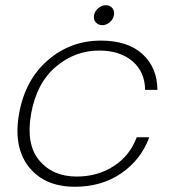

<svg xmlns="http://www.w3.org/2000/svg" viewBox="-20 -705 661 733"><path d="M365 -550Q467 -550 523.5 -499Q580 -448 581 -362H534Q533 -431 485.5 -471.5Q438 -512 358 -512Q266 -512 193 -450Q120 -388 99 -272Q78 -155 129.5 -93Q181 -31 273 -31Q353 -31 414.5 -71Q476 -111 502 -181H550Q518 -95 443 -43.5Q368 8 266 8Q150 8 90 -68Q30 -144 53 -272Q76 -400 162.5 -475Q249 -550 365 -550ZM371 -609Q355 -609 345.5 -620Q336 -631 339 -647Q342 -663 355.5 -674Q369 -685 384 -685Q400 -685 409 -674Q418 -663 415 -647Q412 -631 399 -620Q386 -609 371 -609Z"/></svg>

Font: Poppins ExtraLight
Style: Italic
Weight: 275
Italic angle: -10°
Designer: Ninad Kale (Devanagari), Jonny Pinhorn (Latin)
Foundry: Indian Type Foundry
Version: Version 3.200;PS 1.000;hotconv 16.6.54;makeotf.lib2.5.65590